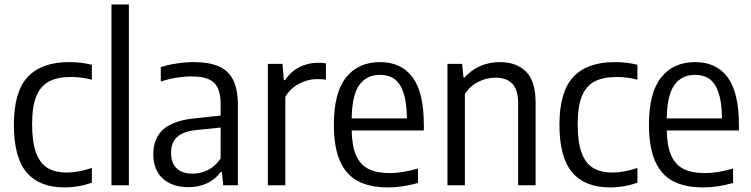

<svg xmlns="http://www.w3.org/2000/svg" viewBox="-20 -828 3358 858"><path d="M42 -271Q42 -418 104 -484.2Q166 -550.5 289 -550.5Q344.5 -550.5 390.5 -538.5V-472Q343 -484 298.5 -484Q237 -484 199 -464Q161 -444 142.2 -398Q123.5 -352 123.5 -273Q123.5 -193 141 -145.5Q158.5 -98 192.5 -77.5Q226.5 -57 280 -57Q328.5 -57 390.5 -77.5V-11.5Q330.5 9.5 268.5 9.5Q156 9.5 99 -57.5Q42 -124.5 42 -271Z M478 0V-808H556V0Z M1043 -358.5V0H977.5L971.5 -59.5H966.5Q942 -26 904.5 -8.8Q867 8.5 821.5 8.5Q774 8.5 738.5 -9Q703 -26.5 684 -59.5Q665 -92.5 665 -138.5Q665 -211 710.8 -250.8Q756.5 -290.5 853.5 -299.5L966 -311.5V-362.5Q966 -410.5 951.8 -437.5Q937.5 -464.5 909.2 -475.5Q881 -486.5 835 -486.5Q804.5 -486.5 768.5 -480.8Q732.5 -475 698.5 -463.5V-528Q730 -538.5 769.8 -544.5Q809.5 -550.5 845.5 -550.5Q913 -550.5 956.2 -532.2Q999.5 -514 1021.2 -472Q1043 -430 1043 -358.5ZM966 -119.5V-258L858.5 -247Q799.5 -241 772 -216.2Q744.5 -191.5 744.5 -146.5Q744.5 -99.5 769.2 -75.8Q794 -52 841.5 -52Q876.5 -52 909 -68Q941.5 -84 966 -119.5Z M1177 -542.5H1242.5L1248.5 -470H1254Q1279 -508 1317.5 -527.8Q1356 -547.5 1400.5 -547.5Q1420 -547.5 1436.5 -545V-472Q1419.5 -474.5 1396.5 -474.5Q1355.5 -474.5 1316.2 -453.8Q1277 -433 1255 -395V0H1177Z M1874 -245H1551.5Q1553 -174 1571.8 -132.5Q1590.5 -91 1627.2 -72.8Q1664 -54.5 1723 -54.5Q1777.5 -54.5 1848 -75V-10.5Q1779.5 9.5 1714 9.5Q1632.5 9.5 1579.2 -18.8Q1526 -47 1499 -109Q1472 -171 1472 -271.5Q1472 -413.5 1526.5 -482Q1581 -550.5 1678.5 -550.5Q1773.5 -550.5 1823.8 -482.5Q1874 -414.5 1874 -269.5ZM1551.5 -299H1798.5Q1797.5 -371.5 1782.8 -414.5Q1768 -457.5 1742 -475.5Q1716 -493.5 1678 -493.5Q1619 -493.5 1586.2 -449Q1553.5 -404.5 1551.5 -299Z M1979.5 -542.5H2045L2051 -482H2056Q2085.5 -515 2126 -532.8Q2166.5 -550.5 2213 -550.5Q2288 -550.5 2330.8 -507.8Q2373.5 -465 2373.5 -368.5V0H2295.5V-364.5Q2295.5 -427.5 2269.2 -454.2Q2243 -481 2194 -481Q2156.5 -481 2119 -463.2Q2081.5 -445.5 2057.5 -407.5V0H1979.5Z M2480 -271Q2480 -418 2542 -484.2Q2604 -550.5 2727 -550.5Q2782.5 -550.5 2828.5 -538.5V-472Q2781 -484 2736.5 -484Q2675 -484 2637 -464Q2599 -444 2580.2 -398Q2561.5 -352 2561.5 -273Q2561.5 -193 2579 -145.5Q2596.5 -98 2630.5 -77.5Q2664.5 -57 2718 -57Q2766.5 -57 2828.5 -77.5V-11.5Q2768.5 9.5 2706.5 9.5Q2594 9.5 2537 -57.5Q2480 -124.5 2480 -271Z M3282 -245H2959.5Q2961 -174 2979.8 -132.5Q2998.5 -91 3035.2 -72.8Q3072 -54.5 3131 -54.5Q3185.5 -54.5 3256 -75V-10.5Q3187.5 9.5 3122 9.5Q3040.5 9.5 2987.2 -18.8Q2934 -47 2907 -109Q2880 -171 2880 -271.5Q2880 -413.5 2934.5 -482Q2989 -550.5 3086.5 -550.5Q3181.5 -550.5 3231.8 -482.5Q3282 -414.5 3282 -269.5ZM2959.5 -299H3206.5Q3205.5 -371.5 3190.8 -414.5Q3176 -457.5 3150 -475.5Q3124 -493.5 3086 -493.5Q3027 -493.5 2994.2 -449Q2961.5 -404.5 2959.5 -299Z"/></svg>

Font: Encode Sans Semi Condensed
Style: Regular
Weight: 400
Width: 4
Designer: Multiple Designers
Foundry: Impallari Type
Version: Version 2.000